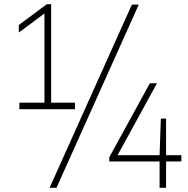

<svg xmlns="http://www.w3.org/2000/svg" viewBox="-20 -830 900 918"><path d="M192.5 -318V-779.5L204 -774L70 -674.5V-710.5L204 -810H224.5V-318ZM72.5 -308V-339H338.5V-308ZM217 68 610.5 -808H643.5L250 68ZM502.5 -58V-78L696.5 -432H730.5L536.5 -77.5L529.5 -88H847V-58ZM743 68V-88L749 -263H774V68Z"/></svg>

Font: Encode Sans Condensed Thin Thin
Style: Regular
Weight: 250
Version: Version 3.002